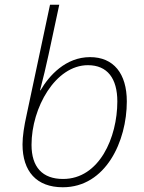

<svg xmlns="http://www.w3.org/2000/svg" viewBox="-20 -780 609 810"><path d="M245 10C426 10 515 -184 515 -352C515 -470 459 -539 360 -539C257 -539 187 -461 151 -399H149C161 -444 176 -508 185 -550L230 -760H191L92 -294C82 -250 75 -205 75 -171C75 -57 134 10 245 10ZM246 -25C159 -25 113 -75 113 -169C113 -326 214 -505 351 -505C433 -505 475 -449 475 -352C475 -200 399 -25 246 -25Z"/></svg>

Font: Noto Sans ExtraLight
Style: Italic
Weight: 200
Italic angle: -12°
Designer: Monotype Design Team
Foundry: Monotype Imaging Inc.
Version: Version 2.013